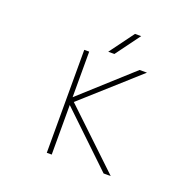

<svg xmlns="http://www.w3.org/2000/svg" viewBox="-158 -1117 1316 1287"><g transform="rotate(20 500.0 -473.5)"><path d="M505.9 -775.4H461.9L589.8 -949.2H633.8ZM341.8 -407.2 701.2 -732.4H753.9L360.4 -379.9L762.7 2H711.9L341.8 -351.6V2H306.6V-732.4H341.8Z"/></g></svg>

Font: GenEi Gothic M ExtraLight
Style: Regular
Weight: 200
Designer: o_tamon (Modified); [Source Han Sans]
Ryoko NISHIZUKA  (kana & ideographs); Paul D. Hunt (Latin, Greek & Cyrillic); Wenl
Version: Version 1.1a;Original Version 1.004